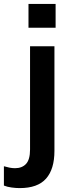

<svg xmlns="http://www.w3.org/2000/svg" viewBox="-83 -742 364 984"><path d="M18 222Q-1 222 -23.5 219Q-46 216 -63 209V110Q-50 114 -35 117Q-20 120 -6 120Q30 120 50.5 98Q71 76 71 24V-505H196V31Q196 125 153 173.5Q110 222 18 222ZM63 -600V-722H202V-600Z"/></svg>

Font: Mulish ExtraLight
Style: Regular
Weight: 200
Designer: Vernon Adams
Foundry: Vernon Adams
Version: Version 3.603